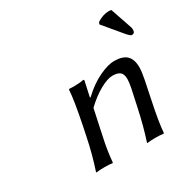

<svg xmlns="http://www.w3.org/2000/svg" viewBox="-152 -818 964 969"><g transform="rotate(-30 330.5 -334.0)"><path d="M454.1 -379.9Q425.8 -379.9 381.1 -355.2Q336.4 -330.6 291 -287.1L268.1 -180.2Q257.3 -129.4 253.2 -109.4Q249 -89.4 244.4 -58.1Q239.7 -26.9 237.8 0L234.9 2.9Q216.8 0 189 0Q159.2 0 141.1 2.9L140.1 0Q169.4 -87.9 188 -180.2L199.2 -233.9Q227.5 -374.5 230 -428.2L232.9 -431.2Q239.7 -430.2 257.8 -430.2Q294.4 -430.2 315.9 -435.1Q320.8 -435.1 320.8 -431.2Q320.8 -426.8 319.8 -424.8L301.8 -342.8L304.2 -339.8Q358.9 -391.1 411.4 -415.5Q463.9 -439.9 498 -439.9Q548.3 -439.9 571.3 -417.5Q594.2 -395 594.2 -349.1Q594.2 -324.7 585.9 -282.2L564.9 -180.2Q539.1 -58.1 535.2 0L532.2 2.9Q513.7 0 485.8 0Q456.1 0 438 2.9L437 0Q462.9 -77.6 484.9 -180.2L505.9 -277.8Q512.2 -310.5 512.2 -327.1Q512.2 -356.9 498 -368.4Q483.9 -379.9 454.1 -379.9ZM616.2 -669.4 659.2 -543.5Q661.1 -537.6 661.1 -529.3Q661.1 -508.3 643.1 -508.3Q635.7 -508.3 618.2 -528.3L527.3 -637.2L532.2 -648.4Q566.9 -671.4 602.1 -671.4Q608.4 -671.4 616.2 -669.4Z"/></g></svg>

Font: Linear Smooth
Style: Italic
Weight: 400
Designer: Philipp H. Poll, Flanker
Foundry: Philipp H. Poll, reworked by Flanker
Version: Version 1.061 | FøM Fix